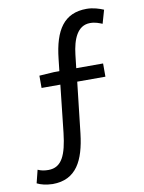

<svg xmlns="http://www.w3.org/2000/svg" viewBox="-93 -812 742 986"><g transform="rotate(-10 277.5 -319.0)"><path d="M516 -727C495 -736 462 -747 428 -747C310 -747 258 -667 242 -519L235 -456H207L130 -451V-387H228L201 -140C188 -27 162 34 92 34C72 34 54 31 37 23L20 91C39 101 67 108 101 109C225 109 270 15 286 -121L316 -387H463V-456H323L331 -526C340 -603 366 -672 433 -672C461 -672 480 -663 496 -657Z"/></g></svg>

Font: Source Han Sans KR Regular
Style: Regular
Weight: 400
Designer: Ryoko NISHIZUKA (kana & ideographs); Paul D. Hunt (Latin, Greek & Cyrillic); Wenlong ZHANG (bopomofo); Sandoll Communica
Foundry: Adobe Systems Incorporated
Version: Version 1.004;PS 1.004;hotconv 1.0.82;makeotf.lib2.5.63406